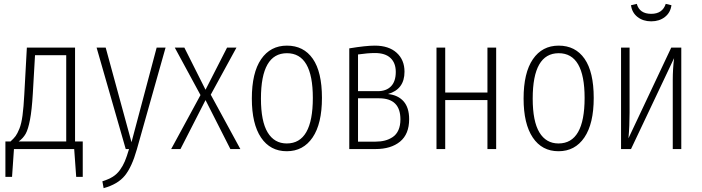

<svg xmlns="http://www.w3.org/2000/svg" viewBox="-20 -767 3614 988"><path d="M366.2 -39.1H405.8V143.1H372.1L361.8 0H51.8L42 143.1H7.8V-39.1H34.2Q51.3 -54.7 60.3 -66.9Q69.3 -79.1 79.8 -104.7Q90.3 -130.4 95.9 -173.1Q101.6 -215.8 105 -280.8L118.2 -522H366.2ZM320.8 -39.1V-482.9H160.2L148.9 -286.1Q144 -201.2 134.5 -151.4Q125 -101.6 112.1 -78.6Q99.1 -55.7 76.2 -39.1Z M832 -522 684.1 2Q658.7 91.8 622.6 136.5Q586.4 181.2 513.2 201.2L506.8 166Q539.1 155.8 560.3 142.6Q581.5 129.4 596.9 108.2Q612.3 86.9 622.3 63.2Q632.3 39.6 644 0H627L477.1 -522H523.9L656.7 -35.2L786.1 -522Z M1064.5 -279.8 1216.8 0H1165.5L1037.6 -252L908.7 0H860.8L1011.7 -277.8L879.4 -522H928.7L1037.6 -305.2L1148.4 -522H1196.8Z M1456.5 -532.2Q1542.5 -532.2 1589.6 -464.6Q1636.7 -397 1636.7 -263.2Q1636.7 -130.4 1588.6 -59.6Q1540.5 11.2 1455.6 11.2Q1370.6 11.2 1323.2 -59.1Q1275.9 -129.4 1275.9 -259.8Q1275.9 -392.6 1323.7 -462.4Q1371.6 -532.2 1456.5 -532.2ZM1456.5 -493.2Q1322.8 -493.2 1322.8 -259.8Q1322.8 -142.6 1357.2 -85.7Q1391.6 -28.8 1455.6 -28.8Q1589.8 -28.8 1589.8 -263.2Q1589.8 -493.2 1456.5 -493.2Z M1976.6 -283.2Q2028.3 -277.8 2056.9 -245.4Q2085.4 -212.9 2085.4 -153.8Q2085.4 -76.7 2038.6 -38.3Q1991.7 0 1912.6 0H1777.3V-518.1Q1862.3 -532.2 1908.7 -532.2Q1980.5 -532.2 2021 -495.6Q2061.5 -459 2061.5 -397.9Q2061.5 -307.6 1976.6 -283.2ZM1909.7 -494.1Q1872.6 -494.1 1822.3 -486.8V-297.9H1924.3Q1967.8 -297.9 1992.2 -323Q2016.6 -348.1 2016.6 -397Q2016.6 -442.9 1989.5 -468.5Q1962.4 -494.1 1909.7 -494.1ZM1911.6 -38.1Q1938.5 -38.1 1960.4 -43.7Q1982.4 -49.3 2001.2 -62Q2020 -74.7 2030.3 -97.7Q2040.5 -120.6 2040.5 -152.8Q2040.5 -261.2 1930.7 -261.2H1822.3V-38.1Z M2488.3 0V-252H2271V0H2226.1V-522H2271V-291H2488.3V-522H2533.2V0Z M2855 -532.2Q2940.9 -532.2 2988 -464.6Q3035.2 -397 3035.2 -263.2Q3035.2 -130.4 2987.1 -59.6Q2939 11.2 2854 11.2Q2769 11.2 2721.7 -59.1Q2674.3 -129.4 2674.3 -259.8Q2674.3 -392.6 2722.2 -462.4Q2770 -532.2 2855 -532.2ZM2855 -493.2Q2721.2 -493.2 2721.2 -259.8Q2721.2 -142.6 2755.6 -85.7Q2790 -28.8 2854 -28.8Q2988.3 -28.8 2988.3 -263.2Q2988.3 -493.2 2855 -493.2Z M3227.1 -740.2 3256.8 -747.1Q3271 -695.8 3331.1 -695.8Q3389.2 -695.8 3405.8 -747.1L3435.1 -740.2Q3430.2 -702.1 3401.6 -679.7Q3373 -657.2 3331.1 -657.2Q3289.1 -657.2 3260.5 -679.7Q3231.9 -702.1 3227.1 -740.2ZM3485.8 -522V0H3441.9V-356Q3441.9 -411.1 3448.7 -467.8L3227.1 0H3175.8V-522H3219.7V-188Q3219.7 -118.2 3213.9 -55.2L3434.1 -522Z"/></svg>

Font: Fira Sans Compressed ExtraLight
Style: Regular
Weight: 250
Width: 1
Designer: Carrois Corporate & Edenspiekermann AG
Foundry: Carrois Corporate GbR & Edenspiekermann AG
Version: Version 4.203;PS 004.203;hotconv 1.0.88;makeotf.lib2.5.64775